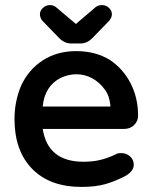

<svg xmlns="http://www.w3.org/2000/svg" viewBox="-20 -717 593 755"><path d="M213 -567 146 -636Q137 -648 137 -661Q137 -675 149 -686Q161 -697 176 -697Q190 -697 200 -689L277 -624Q279 -622 278 -622Q278 -622 280 -624L356 -689Q366 -697 381 -697Q397 -697 408.5 -686Q420 -675 420 -661Q420 -649 410 -636L343 -567Q322 -546 297 -546H260Q234 -546 213 -567ZM63 -380Q92 -443 148 -479.5Q204 -516 280 -516Q355 -516 411 -482Q464 -447 493.5 -389.5Q523 -332 523 -262Q523 -241 507.5 -225.5Q492 -210 468 -210H148Q168 -81 308 -81Q345 -81 374 -88Q403 -95 435 -110Q441 -115 457 -115Q477 -115 491.5 -102Q506 -89 506 -69Q506 -45 475 -26Q431 -3 392.5 7.5Q354 18 300 18Q176 18 106.5 -53Q37 -124 37 -249Q37 -318 63 -380ZM411 -298Q413 -298 414 -299Q415 -300 414 -303Q410 -342 392 -365Q371 -394 342 -409.5Q313 -425 280 -425Q250 -425 219 -411Q155 -378 148 -298Z"/></svg>

Font: 寒蝉全圆体 Bold
Style: Regular
Weight: 700
Designer: Warren2060
      Designed by Motoya company      

      [Varela Round]
      Joe Prince(Latin component); Avraham Cornf
Foundry: ChillType
Version: Version 3.200